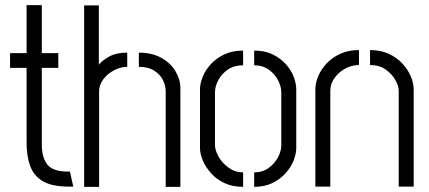

<svg xmlns="http://www.w3.org/2000/svg" viewBox="-20 -723 1661 744"><path d="M240 0Q178 -1 144 -22Q110 -43 96.5 -81Q83 -119 83 -171V-460H19V-517H83V-703H142V-517H206V-460H142V-162Q142 -114 163 -86Q184 -58 245 -58H251L264 0Z M306 1V-702H363V-472Q375 -488 402.5 -503.5Q430 -519 473 -519V-464Q446 -464 420.5 -450Q395 -436 379.5 -414.5Q364 -393 364 -370V1ZM622 1V-370Q622 -392 611 -413.5Q600 -435 577 -449.5Q554 -464 518 -464V-519Q569 -519 605 -499Q641 -479 660 -447Q679 -415 679 -380V1Z M922 1Q881 1 850 -13.5Q819 -28 798 -51.5Q777 -75 766 -101Q755 -127 755 -149V-377Q755 -399 765.5 -425.5Q776 -452 797.5 -475Q819 -498 850 -512.5Q881 -527 922 -527V-470Q887 -470 863 -453.5Q839 -437 826 -412.5Q813 -388 813 -365V-161Q813 -141 827 -116Q841 -91 866 -73Q891 -55 922 -55ZM965 1V-55Q998 -55 1021.5 -72.5Q1045 -90 1057.5 -114Q1070 -138 1070 -159V-365Q1070 -388 1057.5 -412Q1045 -436 1021.5 -453Q998 -470 965 -470V-527Q1006 -527 1036 -512.5Q1066 -498 1087 -475Q1108 -452 1118 -425.5Q1128 -399 1128 -377V-149Q1128 -127 1117.5 -100.5Q1107 -74 1086 -51Q1065 -28 1035 -13.5Q1005 1 965 1Z M1202 -377Q1202 -401 1213 -427.5Q1224 -454 1245.5 -477Q1267 -500 1298.5 -514.5Q1330 -529 1371 -529V-471Q1343 -471 1317.5 -457Q1292 -443 1276 -420.5Q1260 -398 1260 -372V0H1202ZM1525 -372Q1525 -390 1512 -413Q1499 -436 1474.5 -453.5Q1450 -471 1414 -471V-529Q1455 -529 1486.5 -514.5Q1518 -500 1539.5 -476.5Q1561 -453 1572 -426.5Q1583 -400 1583 -377V0H1525Z"/></svg>

Font: Stick No Bills Light
Style: Regular
Weight: 300
Version: Version 2.000